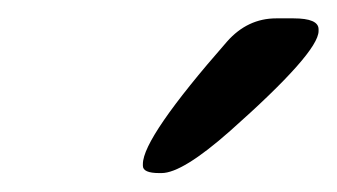

<svg xmlns="http://www.w3.org/2000/svg" viewBox="-20 -714 362 206"><path d="M276.4 -694.3H294.9Q321.8 -694.3 321.8 -682.6V-680.7Q321.8 -657.7 227.1 -573.7Q175.8 -528.3 153.3 -528.3H150.9Q133.3 -528.3 133.3 -536.1V-538.1Q133.3 -566.4 223.6 -669.4Q245.6 -694.3 276.4 -694.3Z"/></svg>

Font: Averia Libre
Style: Italic
Weight: 400
Italic angle: -7.90001°
Version: Version 1.002